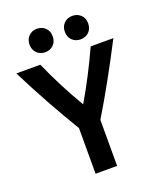

<svg xmlns="http://www.w3.org/2000/svg" viewBox="-168 -1004 938 1114"><g transform="rotate(-20 301.0 -447.5)"><path d="M360 6H227V-276Q104 -479 -6 -698H142Q211 -542 297 -397Q380 -538 453 -698H593Q471 -461 360 -278ZM266 -829Q266 -796 245.5 -776Q225 -756 194 -756Q164 -756 143.5 -776Q123 -796 123 -829Q123 -861 143.5 -881Q164 -901 194 -901Q225 -901 245.5 -881Q266 -861 266 -829ZM485 -829Q485 -796 464.5 -776Q444 -756 413 -756Q382 -756 361.5 -776Q341 -796 341 -829Q341 -861 361.5 -881Q382 -901 413 -901Q444 -901 464.5 -881Q485 -861 485 -829Z"/></g></svg>

Font: Repo
Style: DemiBold
Weight: 600
Designer: Stefan Peev
Foundry: Context Ltd
Version: Version 001.000